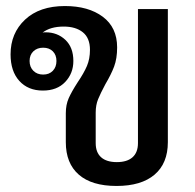

<svg xmlns="http://www.w3.org/2000/svg" viewBox="-20 -606 647 636"><path d="M536 -576V-135Q536 -65 492 -27.5Q448 10 366 10Q284 10 241 -27.5Q198 -65 198 -135V-231Q198 -259 207.5 -280.5Q217 -302 237 -333Q258 -364 268 -387.5Q278 -411 278 -441Q278 -480 254.5 -499Q231 -518 191 -518Q147 -518 121 -498Q124 -499 131 -499Q170 -499 196.5 -474Q223 -449 223 -404Q223 -363 196 -334.5Q169 -306 122 -306Q73 -306 44 -338Q15 -370 15 -426Q15 -496 63 -541Q111 -586 195 -586Q273 -586 320.5 -550.5Q368 -515 368 -449Q368 -412 358 -385.5Q348 -359 329 -327Q313 -297 305 -277.5Q297 -258 297 -233V-132Q297 -101 315 -85Q333 -69 367 -69Q401 -69 419 -85Q437 -101 437 -132V-576ZM123 -448Q103 -448 90.5 -436Q78 -424 78 -404Q78 -384 90.5 -371.5Q103 -359 123 -359Q143 -359 155 -371.5Q167 -384 167 -404Q167 -424 155 -436Q143 -448 123 -448Z"/></svg>

Font: Sarabun Medium
Style: Regular
Weight: 500
Designer: Suppakit Chalermlarp | Katatrad Co.,Ltd.
Foundry: Cadson Demak Co.,Ltd.
Version: Version 1.000; ttfautohint (v1.6)